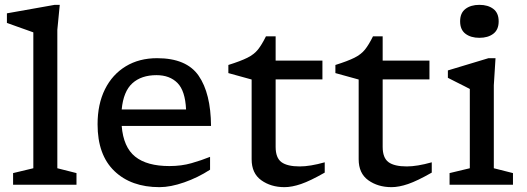

<svg xmlns="http://www.w3.org/2000/svg" viewBox="-20 -762 2172 792"><path d="M216.5 -68 295.5 -48V0H34V-48L117.5 -68V-628.5Q111 -631 92.5 -637.5Q74 -644 51 -652.2Q28 -660.5 8.5 -667.5V-707L205.5 -742H226.5L216.5 -639Z M628 -522Q749.5 -522 799.5 -449.5Q849.5 -377 850.5 -242.5H482Q489 -155 537.5 -116Q586 -77 679 -77Q728.5 -77 770.2 -89Q812 -101 846.5 -115V-62Q796.5 -29.5 740 -9.8Q683.5 10 638 10Q521 10 451.8 -56.5Q382.5 -123 382.5 -249Q382.5 -332.5 413 -393.8Q443.5 -455 498.8 -488.5Q554 -522 628 -522ZM625.5 -452Q563 -452 526 -418.5Q489 -385 482 -310.5H747.5Q744 -387.5 712 -419.8Q680 -452 625.5 -452Z M1117 -156Q1117 -111 1141 -93.2Q1165 -75.5 1216.5 -75.5Q1259 -75.5 1319.5 -92.5V-50Q1260 -16 1222 -3Q1184 10 1153.5 10Q1097.5 10 1057.8 -18.5Q1018 -47 1018 -105V-434L922 -460.5V-494Q973 -510 1000.5 -523.8Q1028 -537.5 1044 -557.5Q1060 -577.5 1077 -612H1117V-512H1310V-434.5H1117Z M1558.5 -156Q1558.5 -111 1582.5 -93.2Q1606.5 -75.5 1658 -75.5Q1700.5 -75.5 1761 -92.5V-50Q1701.5 -16 1663.5 -3Q1625.5 10 1595 10Q1539 10 1499.2 -18.5Q1459.5 -47 1459.5 -105V-434L1363.5 -460.5V-494Q1414.5 -510 1442 -523.8Q1469.5 -537.5 1485.5 -557.5Q1501.5 -577.5 1518.5 -612H1558.5V-512H1751.5V-434.5H1558.5Z M1957.5 -606Q1922 -606 1900 -622.8Q1878 -639.5 1878 -674Q1878 -708.5 1900 -725.2Q1922 -742 1957.5 -742Q1993 -742 2015 -725.2Q2037 -708.5 2037 -674Q2037 -639.5 2015 -622.8Q1993 -606 1957.5 -606ZM2024 -522 2017 -410V-68L2096 -48V0H1834.5V-48L1918 -68V-395Q1912.5 -398 1896.8 -406Q1881 -414 1862 -423.5Q1843 -433 1827.5 -441V-471.5L1995 -522Z"/></svg>

Font: Newsreader 6pt
Style: Regular
Weight: 400
Designer: Hugues Gentile
Foundry: Production Type
Version: Version 1.003; ttfautohint (v1.8.3)